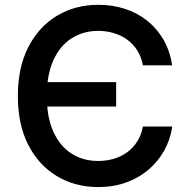

<svg xmlns="http://www.w3.org/2000/svg" viewBox="-20 -757 775 787"><path d="M382.8 9.8Q288.1 9.8 213.4 -34.9Q138.7 -79.6 95.9 -163.1Q53.2 -246.6 53.2 -363.3Q53.2 -480.5 96.2 -564.2Q139.2 -647.9 213.9 -692.6Q288.6 -737.3 382.8 -737.3Q441.4 -737.3 492.4 -720.7Q543.5 -704.1 583.7 -671.9Q624 -639.6 650.4 -593.8Q676.8 -547.9 685.5 -489.3H565.9Q559.1 -524.4 542.5 -550.5Q525.9 -576.7 501.5 -594.5Q477.1 -612.3 446.8 -621.3Q416.5 -630.4 382.3 -630.4Q321.3 -630.4 273.4 -599.9Q225.6 -569.3 198.7 -509.8Q171.9 -450.2 171.9 -363.3Q171.9 -275.9 199 -216.6Q226.1 -157.2 273.7 -127.2Q321.3 -97.2 381.8 -97.2Q416.5 -97.2 446.8 -106.2Q477.1 -115.2 501.5 -133.1Q525.9 -150.9 542.5 -177.2Q559.1 -203.6 565.9 -238.3H686Q678.2 -185.1 653.1 -139.9Q627.9 -94.7 588.1 -61Q548.3 -27.3 496.6 -8.8Q444.8 9.8 382.8 9.8ZM140.6 -320.3V-420.4H456.1V-320.3Z"/></svg>

Font: Inter
Style: 540
Weight: 540
Designer: Rasmus Andersson
Foundry: rsms
Version: Version 4.001;git-66647c0bb